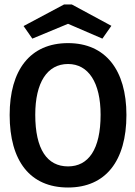

<svg xmlns="http://www.w3.org/2000/svg" viewBox="-20 -823 603 855"><path d="M124 -651 283 -717 436 -651 476 -708 300 -803H265L85 -707ZM283 12C450 12 543 -106 543 -311C543 -511 450 -631 283 -631C114 -631 23 -511 23 -311C23 -106 114 12 283 12ZM283 -82C190 -82 137 -158 137 -312C137 -455 190 -538 283 -538C374 -538 428 -455 428 -312C428 -158 374 -82 283 -82Z"/></svg>

Font: Inconsolata SemiExpanded
Style: Bold
Weight: 700
Width: 6
Monospace: yes
Designer: Raph Levien, Cyreal, Brenton Simpson
Foundry: Raph Levien, Cyreal, Google
Version: Version 3.100